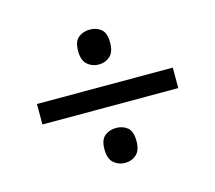

<svg xmlns="http://www.w3.org/2000/svg" viewBox="-75 -674 721 643"><g transform="rotate(-15 286.0 -352.0)"><path d="M285 -462Q262 -462 245.5 -476.5Q229 -491 229 -523Q229 -557 245.5 -570Q262 -583 285 -583Q308 -583 324 -570Q340 -557 340 -523Q340 -491 324 -476.5Q308 -462 285 -462ZM50 -317V-388H521V-317ZM285 -121Q262 -121 245.5 -135.5Q229 -150 229 -182Q229 -216 245.5 -229Q262 -242 285 -242Q308 -242 324 -229Q340 -216 340 -182Q340 -150 324 -135.5Q308 -121 285 -121Z"/></g></svg>

Font: Noto IKEA Arabic
Style: Regular
Weight: 400
Designer: Monotype Design Team
Foundry: Monotype Imaging Inc.
Version: Version 1.200